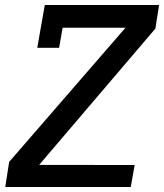

<svg xmlns="http://www.w3.org/2000/svg" viewBox="-20 -745 654 765"><path d="M614 -725 599 -631 136 -88 516.5 -87.5 501 0H1L16.5 -100L480 -634.5H229.5L215.5 -554.5H128.5L142.5 -634.5L158.5 -725Z"/></svg>

Font: JuliaMono Medium
Style: Italic
Weight: 500
Italic angle: -9°
Monospace: yes
Designer: cormullion
Foundry: corm
Version: Version 0.054; ttfautohint (v1.8.4)